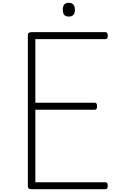

<svg xmlns="http://www.w3.org/2000/svg" viewBox="-20 -1359 853 1379"><path d="M207 0Q193 0 186.5 -5.5Q180 -11 180 -23V-1109Q180 -1119 187 -1123.5Q194 -1128 208 -1128H737Q745 -1128 749.5 -1122.5Q754 -1117 754 -1103Q754 -1089 749.5 -1083.5Q745 -1078 737 -1078H234V-621H661Q669 -621 673 -615.5Q677 -610 677 -596Q677 -582 673 -576.5Q669 -571 661 -571H234V-50H737Q745 -50 749.5 -44.5Q754 -39 754 -25Q754 -11 749.5 -5.5Q745 0 737 0ZM474 -1240Q452 -1240 441.5 -1252Q431 -1264 431 -1289Q431 -1314 441.5 -1326.5Q452 -1339 474 -1339Q495 -1339 506.5 -1326.5Q518 -1314 518 -1289Q518 -1264 507 -1252Q496 -1240 474 -1240Z"/></svg>

Font: Playwrite CL ExtraLight
Style: Regular
Weight: 200
Designer: Veronika Burian, José Scaglione
Foundry: TypeTogether
Version: Version 1.002